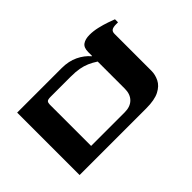

<svg xmlns="http://www.w3.org/2000/svg" viewBox="-163 -722 848 848"><g transform="rotate(45 261.0 -298.5)"><path d="M67 0V-278Q67 -322 83 -355Q99 -388 124 -409V-411H100Q72 -411 61 -426.5Q50 -442 50 -469Q50 -493 56 -518.5Q62 -544 69.5 -565.5Q77 -587 81 -597H100V-586Q100 -567 105.5 -558.5Q111 -550 125 -550H356Q380 -550 403.5 -538.5Q427 -527 442 -498Q457 -469 457 -416V0ZM144 -127H402V-337Q402 -372 382.5 -391.5Q363 -411 329 -411H159Q146 -391 138 -372.5Q130 -354 126 -332Q122 -310 122 -278V-154Q122 -136 127.5 -131.5Q133 -127 144 -127Z"/></g></svg>

Font: Frank Ruhl Libre Medium
Style: Regular
Weight: 500
Designer: Yanek Iontef
Foundry: Fontef
Version: Version 6.004